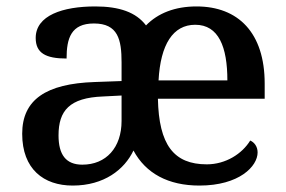

<svg xmlns="http://www.w3.org/2000/svg" viewBox="-20 -567 890 597"><path d="M206 10C304 10 367 -40 395 -99C433 -28 503 10 600 10C724 10 781 -50 781 -93C781 -112 770 -125 758 -130C733 -89 682 -56 623 -56C520 -56 474 -117 471 -260H803V-307C803 -465 721 -547 591 -547C524 -547 471 -526 434 -488C403 -529 351 -547 276 -547C175 -547 91 -519 91 -449C91 -402 122 -385 187 -385C187 -448 201 -494 272 -494C347 -494 358 -444 358 -373V-315L275 -312C123 -307 49 -257 49 -151C49 -41 116 10 206 10ZM687 -317H473C479 -429 518 -490 587 -490C660 -490 687 -421 687 -317ZM236 -55C185 -55 162 -86 162 -146C162 -223 196 -263 300 -267L358 -270V-191C358 -108 310 -55 236 -55Z"/></svg>

Font: Noto Serif Georgian Medium
Style: Regular
Weight: 500
Designer: Monotype Design Team, Akaki Razmadze
Foundry: Google LLC
Version: Version 2.003